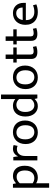

<svg xmlns="http://www.w3.org/2000/svg" viewBox="1366 -2116 980 3752"><g transform="rotate(-90 1856.0 -240.0)"><path d="M263 9Q231 9 201.5 0Q172 -9 151 -24V230H64V-477H137L150 -416Q177 -441 211 -459Q245 -477 291 -477Q385 -477 439 -417Q493 -357 493 -245Q493 -179 473.5 -131Q454 -83 421.5 -52Q389 -21 347.5 -6Q306 9 263 9ZM272 -405Q230 -405 199 -384.5Q168 -364 151 -343V-92Q174 -75 200 -67Q226 -59 252 -59Q279 -59 306 -68.5Q333 -78 354 -100Q375 -122 388 -157Q401 -192 401 -243Q401 -318 369.5 -361.5Q338 -405 272 -405Z M597 0V-470H663L678 -376Q695 -421 734 -449Q773 -477 824 -477Q850 -477 867 -473Q884 -469 898 -463L881 -386Q869 -392 854.5 -396Q840 -400 820 -400Q791 -400 766.5 -390Q742 -380 723.5 -360Q705 -340 694.5 -310.5Q684 -281 684 -243V0Z M1377 -240Q1377 -181 1359 -134.5Q1341 -88 1309.5 -56Q1278 -24 1236 -7.5Q1194 9 1145 9Q1096 9 1054.5 -6.5Q1013 -22 982.5 -52.5Q952 -83 934.5 -127.5Q917 -172 917 -230Q917 -289 935 -335Q953 -381 984.5 -412.5Q1016 -444 1058 -460.5Q1100 -477 1149 -477Q1198 -477 1239.5 -462Q1281 -447 1311.5 -417Q1342 -387 1359.5 -342.5Q1377 -298 1377 -240ZM1285 -235Q1285 -282 1273 -315Q1261 -348 1241.5 -369Q1222 -390 1197 -399.5Q1172 -409 1146 -409Q1120 -409 1095 -401Q1070 -393 1051 -373Q1032 -353 1020.5 -319.5Q1009 -286 1009 -235Q1009 -188 1021 -154.5Q1033 -121 1052.5 -100Q1072 -79 1097 -69Q1122 -59 1148 -59Q1174 -59 1199 -67.5Q1224 -76 1243 -96.5Q1262 -117 1273.5 -150.5Q1285 -184 1285 -235Z M1796 -710H1884V0H1810L1799 -52H1796Q1765 -20 1733.5 -5.5Q1702 9 1654 9Q1616 9 1580.5 -6Q1545 -21 1517 -51Q1489 -81 1472 -126.5Q1455 -172 1455 -234Q1455 -289 1469.5 -334Q1484 -379 1511 -411Q1538 -443 1577 -460Q1616 -477 1666 -477Q1703 -477 1736.5 -465.5Q1770 -454 1796 -431ZM1796 -357Q1749 -410 1685 -410Q1658 -410 1632.5 -400.5Q1607 -391 1587.5 -370Q1568 -349 1556 -316Q1544 -283 1544 -237Q1544 -189 1555 -155.5Q1566 -122 1584.5 -100.5Q1603 -79 1626.5 -69Q1650 -59 1674 -59Q1749 -59 1796 -124Z M2451 -240Q2451 -181 2433 -134.5Q2415 -88 2383.5 -56Q2352 -24 2310 -7.5Q2268 9 2219 9Q2170 9 2128.5 -6.5Q2087 -22 2056.5 -52.5Q2026 -83 2008.5 -127.5Q1991 -172 1991 -230Q1991 -289 2009 -335Q2027 -381 2058.5 -412.5Q2090 -444 2132 -460.5Q2174 -477 2223 -477Q2272 -477 2313.5 -462Q2355 -447 2385.5 -417Q2416 -387 2433.5 -342.5Q2451 -298 2451 -240ZM2359 -235Q2359 -282 2347 -315Q2335 -348 2315.5 -369Q2296 -390 2271 -399.5Q2246 -409 2220 -409Q2194 -409 2169 -401Q2144 -393 2125 -373Q2106 -353 2094.5 -319.5Q2083 -286 2083 -235Q2083 -188 2095 -154.5Q2107 -121 2126.5 -100Q2146 -79 2171 -69Q2196 -59 2222 -59Q2248 -59 2273 -67.5Q2298 -76 2317 -96.5Q2336 -117 2347.5 -150.5Q2359 -184 2359 -235Z M2805 -404H2667V-131Q2667 -96 2684.5 -84Q2702 -72 2730 -72Q2750 -72 2774 -76.5Q2798 -81 2816 -87L2830 -20Q2810 -12 2779 -6Q2748 0 2714 0Q2644 0 2612 -30.5Q2580 -61 2580 -119V-404H2510V-470H2580V-620H2667V-470H2805Z M3159 -404H3021V-131Q3021 -96 3038.5 -84Q3056 -72 3084 -72Q3104 -72 3128 -76.5Q3152 -81 3170 -87L3184 -20Q3164 -12 3133 -6Q3102 0 3068 0Q2998 0 2966 -30.5Q2934 -61 2934 -119V-404H2864V-470H2934V-620H3021V-470H3159Z M3676 -225H3339V-221Q3339 -143 3381.5 -101Q3424 -59 3497 -59Q3535 -59 3564.5 -65Q3594 -71 3629 -85L3647 -20Q3618 -7 3578.5 1Q3539 9 3494 9Q3443 9 3398.5 -5Q3354 -19 3320 -48.5Q3286 -78 3266.5 -124Q3247 -170 3247 -234Q3247 -289 3263.5 -334Q3280 -379 3310 -410.5Q3340 -442 3382.5 -459.5Q3425 -477 3478 -477Q3523 -477 3559.5 -462Q3596 -447 3622 -420Q3648 -393 3662 -355Q3676 -317 3676 -271ZM3585 -288Q3585 -314 3578.5 -336.5Q3572 -359 3558.5 -376Q3545 -393 3524 -403Q3503 -413 3473 -413Q3418 -413 3383.5 -378Q3349 -343 3341 -286Z"/></g></svg>

Font: Ek Mukta
Style: Regular
Weight: 400
Designer: Girish Dalvi and Yashodeep Gholap
Foundry: Ek Type
Version: Version 2.538;PS 1.001;hotconv 16.6.51;makeotf.lib2.5.65220;